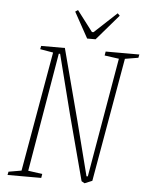

<svg xmlns="http://www.w3.org/2000/svg" viewBox="-54 -811 664 863"><g transform="rotate(5 277.5 -380.0)"><path d="M552 -576 492 -566 394 -7 360 7 346 -1 268 -295Q255 -344 200 -563H194L103 -27L167 -18L164 0H12L15 -15L73 -25L168 -566L109 -576L112 -591H219L304 -268L366 -25H372L465 -564L400 -573L403 -591H555ZM251 -758 263 -766 334 -673H341L442 -767L452 -757L353 -642H315Z"/></g></svg>

Font: Grenze Thin
Style: Italic
Weight: 250
Italic angle: -10°
Designer: Renata Polastri
Foundry: Omnibus-Type
Version: Version 1.002; ttfautohint (v1.8)